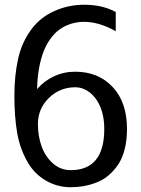

<svg xmlns="http://www.w3.org/2000/svg" viewBox="-20 -763 590 801"><path d="M274.9 -53.2Q415 -53.2 415 -225.1Q415 -305.7 376 -356Q339.8 -398.9 293.9 -398.9Q229.5 -398.9 183.8 -354.2Q138.2 -309.6 138.2 -245.1Q138.2 -195.3 153.6 -152.3Q168.9 -109.4 200.9 -81.3Q232.9 -53.2 274.9 -53.2ZM293.9 -463.9Q390.1 -463.9 450 -400.1Q509.8 -336.4 509.8 -225.1Q509.8 -178.2 500 -139.9Q490.2 -101.6 472.4 -75.7Q454.6 -49.8 432.4 -31Q410.2 -12.2 382.8 -1.7Q355.5 8.8 329.3 13.4Q303.2 18.1 274.9 18.1Q219.2 18.1 171.6 -9.5Q124 -37.1 96.2 -85Q63 -141.6 51.5 -209.2Q40 -276.9 40 -362.8Q40 -448.2 55.7 -518.3Q71.3 -588.4 112.8 -643.1Q149.9 -691.9 208 -717.5Q266.1 -743.2 331.1 -743.2Q407.7 -743.2 462.9 -712.9V-632.8Q393.1 -671.9 331.1 -671.9Q313 -671.9 295.7 -668.7Q278.3 -665.5 258.8 -657.2Q239.3 -648.9 222.4 -635.5Q205.6 -622.1 189.7 -600.1Q173.8 -578.1 162.4 -549.6Q150.9 -521 143.3 -480.5Q135.7 -439.9 134.8 -391.1Q163.6 -425.3 205.1 -444.6Q246.6 -463.9 293.9 -463.9Z"/></svg>

Font: Aurulent Sans
Style: Regular
Weight: 400
Version: Version 2007.05.04